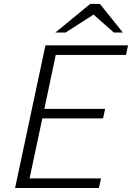

<svg xmlns="http://www.w3.org/2000/svg" viewBox="-20 -937 658 957"><path d="M493.7 -346.7H190.9L127.4 -47.9H483.4L473.1 0H55.2L206.5 -710.9H618.2L607.9 -663.1H257.8L201.2 -394.5H503.9ZM592.3 -774.9H547.4L446.3 -864.3L307.1 -774.9H255.9L429.7 -917.5H478Z"/></svg>

Font: Ufes Sans Light
Style: Italic
Weight: 200
Designer: Ricardo Esteves & Thais Bronze
Foundry: ProDesignUfes - Ricardo Esteves, Thais Bronze
Version: Version 2.0